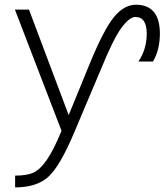

<svg xmlns="http://www.w3.org/2000/svg" viewBox="-20 -563 700 812"><path d="M270.5 -76.2 358.4 -291Q418.9 -438.5 461.9 -490.7Q504.9 -543 554.7 -543Q655.3 -543 656.2 -421.9Q656.2 -352.5 627 -302.7H565.4Q600.6 -355.5 600.6 -419.9Q600.6 -491.2 552.7 -491.2Q527.3 -491.2 493.2 -444.8Q459 -398.4 406.2 -268.6L293.9 -2.9Q234.4 138.7 185.1 184.1Q135.7 229.5 43.9 229.5V179.7Q92.8 179.7 120.6 167.5Q148.4 155.3 177.2 114.3Q206.1 73.2 240.2 -9.8L43 -522.5H102.5Z"/></svg>

Font: Gen Shin Gothic Light
Style: Regular
Weight: 200
Designer: [Source Han Sans]
Ryoko NISHIZUKA  (kana & ideographs); Paul D. Hunt (Latin, Greek & Cyrillic); Wenlong ZHANG  (bopomofo
Version: Version 1.002.20150607